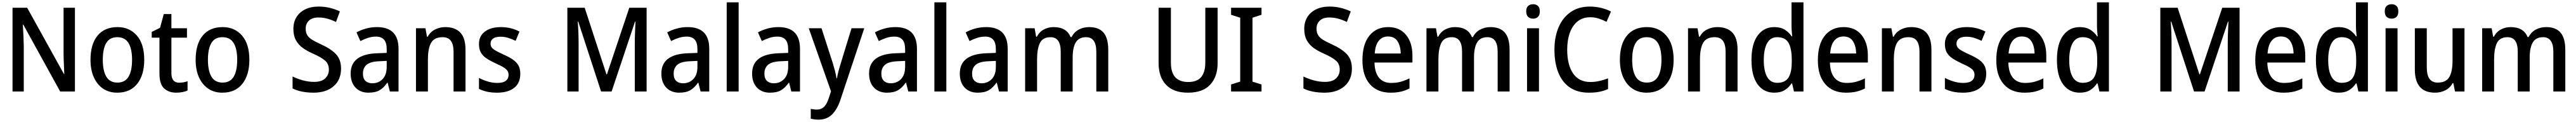

<svg xmlns="http://www.w3.org/2000/svg" viewBox="-20 -846 22004 1040"><path d="M620 -66H494L179 -636H175Q178 -593 180 -546.5Q182 -500 183 -454V-66H87V-780H212L526 -215H529Q528 -254 525.5 -302Q523 -350 523 -393V-780H620Z M1212 -336Q1212 -207 1152 -131.5Q1092 -56 981 -56Q912 -56 861 -90Q810 -124 781.5 -187Q753 -250 753 -336Q753 -469 813 -542Q873 -615 984 -615Q1086 -615 1149 -543Q1212 -471 1212 -336ZM858 -336Q858 -243 888 -192.5Q918 -142 983 -142Q1048 -142 1078 -192Q1108 -242 1108 -336Q1108 -430 1077.5 -479.5Q1047 -529 982 -529Q917 -529 887.5 -479.5Q858 -430 858 -336Z M1511 -141Q1529 -141 1548 -144.5Q1567 -148 1582 -154V-75Q1565 -66 1539 -61Q1513 -56 1485 -56Q1422 -56 1382 -92Q1342 -128 1342 -220V-525H1276V-574L1347 -609L1379 -726H1444V-605H1577V-525H1444V-223Q1444 -141 1511 -141Z M2110 -336Q2110 -207 2050 -131.5Q1990 -56 1879 -56Q1810 -56 1759 -90Q1708 -124 1679.5 -187Q1651 -250 1651 -336Q1651 -469 1711 -542Q1771 -615 1882 -615Q1984 -615 2047 -543Q2110 -471 2110 -336ZM1756 -336Q1756 -243 1786 -192.5Q1816 -142 1881 -142Q1946 -142 1976 -192Q2006 -242 2006 -336Q2006 -430 1975.5 -479.5Q1945 -529 1880 -529Q1815 -529 1785.5 -479.5Q1756 -430 1756 -336Z M2893 -261Q2893 -166 2829.5 -111Q2766 -56 2659 -56Q2607 -56 2560.5 -65Q2514 -74 2479 -92V-194Q2517 -175 2565.5 -161.5Q2614 -148 2663 -148Q2726 -148 2757.5 -177.5Q2789 -207 2789 -253Q2789 -301 2756.5 -329.5Q2724 -358 2649 -391Q2603 -411 2566 -437.5Q2529 -464 2507.5 -503Q2486 -542 2486 -600Q2486 -658 2512.5 -700.5Q2539 -743 2587.5 -766.5Q2636 -790 2701 -790Q2752 -790 2797 -779Q2842 -768 2883 -749L2850 -659Q2812 -677 2775 -687Q2738 -697 2700 -697Q2647 -697 2619 -670.5Q2591 -644 2591 -602Q2591 -569 2604 -547Q2617 -525 2646 -507Q2675 -489 2724 -467Q2806 -430 2849.5 -384.5Q2893 -339 2893 -261Z M3200 -615Q3384 -615 3384 -430V-66H3310L3291 -141H3288Q3257 -97 3221.5 -76.5Q3186 -56 3127 -56Q3058 -56 3016.5 -99.5Q2975 -143 2975 -219Q2975 -384 3201 -392L3283 -395V-426Q3283 -483 3259.5 -508.5Q3236 -534 3192 -534Q3157 -534 3124 -523.5Q3091 -513 3058 -496L3025 -570Q3061 -590 3106 -602.5Q3151 -615 3200 -615ZM3220 -324Q3143 -321 3111.5 -294Q3080 -267 3080 -219Q3080 -176 3102 -156Q3124 -136 3160 -136Q3213 -136 3248 -172Q3283 -208 3283 -277V-327Z M3783 -615Q3867 -615 3911.5 -568.5Q3956 -522 3956 -422V-66H3854V-404Q3854 -466 3831.5 -497.5Q3809 -529 3760 -529Q3690 -529 3662.5 -481.5Q3635 -434 3635 -339V-66H3533V-605H3614L3627 -533H3633Q3656 -575 3696.5 -595Q3737 -615 3783 -615Z M4424 -217Q4424 -138 4371.5 -97Q4319 -56 4226 -56Q4177 -56 4139.5 -64.5Q4102 -73 4071 -88V-182Q4102 -165 4144 -152Q4186 -139 4227 -139Q4277 -139 4300.5 -157.5Q4324 -176 4324 -208Q4324 -227 4315 -241.5Q4306 -256 4282.5 -271Q4259 -286 4213 -306Q4168 -327 4136 -348Q4104 -369 4087.5 -398Q4071 -427 4071 -471Q4071 -539 4122 -577Q4173 -615 4258 -615Q4302 -615 4341 -605.5Q4380 -596 4417 -577L4384 -498Q4353 -513 4321.5 -523Q4290 -533 4255 -533Q4214 -533 4192 -517.5Q4170 -502 4170 -475Q4170 -455 4180 -441.5Q4190 -428 4214.5 -414Q4239 -400 4283 -380Q4326 -361 4358 -340Q4390 -319 4407 -290Q4424 -261 4424 -217Z M5114 -66 4919 -662H4915Q4918 -625 4920 -573Q4922 -521 4922 -477V-66H4826V-780H4974L5160 -212H5164L5355 -780H5503V-66H5402V-480Q5402 -522 5404 -573Q5406 -624 5408 -662H5404L5204 -66Z M5854 -615Q6038 -615 6038 -430V-66H5964L5945 -141H5942Q5911 -97 5875.5 -76.5Q5840 -56 5781 -56Q5712 -56 5670.5 -99.5Q5629 -143 5629 -219Q5629 -384 5855 -392L5937 -395V-426Q5937 -483 5913.5 -508.5Q5890 -534 5846 -534Q5811 -534 5778 -523.5Q5745 -513 5712 -496L5679 -570Q5715 -590 5760 -602.5Q5805 -615 5854 -615ZM5874 -324Q5797 -321 5765.5 -294Q5734 -267 5734 -219Q5734 -176 5756 -156Q5778 -136 5814 -136Q5867 -136 5902 -172Q5937 -208 5937 -277V-327Z M6289 -66H6187V-826H6289Z M6629 -615Q6813 -615 6813 -430V-66H6739L6720 -141H6717Q6686 -97 6650.5 -76.5Q6615 -56 6556 -56Q6487 -56 6445.5 -99.5Q6404 -143 6404 -219Q6404 -384 6630 -392L6712 -395V-426Q6712 -483 6688.5 -508.5Q6665 -534 6621 -534Q6586 -534 6553 -523.5Q6520 -513 6487 -496L6454 -570Q6490 -590 6535 -602.5Q6580 -615 6629 -615ZM6649 -324Q6572 -321 6540.5 -294Q6509 -267 6509 -219Q6509 -176 6531 -156Q6553 -136 6589 -136Q6642 -136 6677 -172Q6712 -208 6712 -277V-327Z M6888 -605H6997L7094 -305Q7104 -272 7112 -241Q7120 -210 7125 -179H7129Q7133 -205 7141.5 -238Q7150 -271 7161 -305L7253 -605H7362L7157 9Q7129 90 7084.5 132Q7040 174 6971 174Q6951 174 6934.5 171.5Q6918 169 6905 166V82Q6915 84 6928.5 86Q6942 88 6956 88Q6996 88 7020 63Q7044 38 7059 -10L7078 -67Z M7628 -615Q7812 -615 7812 -430V-66H7738L7719 -141H7716Q7685 -97 7649.5 -76.5Q7614 -56 7555 -56Q7486 -56 7444.5 -99.5Q7403 -143 7403 -219Q7403 -384 7629 -392L7711 -395V-426Q7711 -483 7687.5 -508.5Q7664 -534 7620 -534Q7585 -534 7552 -523.5Q7519 -513 7486 -496L7453 -570Q7489 -590 7534 -602.5Q7579 -615 7628 -615ZM7648 -324Q7571 -321 7539.5 -294Q7508 -267 7508 -219Q7508 -176 7530 -156Q7552 -136 7588 -136Q7641 -136 7676 -172Q7711 -208 7711 -277V-327Z M8063 -66H7961V-826H8063Z M8403 -615Q8587 -615 8587 -430V-66H8513L8494 -141H8491Q8460 -97 8424.5 -76.5Q8389 -56 8330 -56Q8261 -56 8219.5 -99.5Q8178 -143 8178 -219Q8178 -384 8404 -392L8486 -395V-426Q8486 -483 8462.5 -508.5Q8439 -534 8395 -534Q8360 -534 8327 -523.5Q8294 -513 8261 -496L8228 -570Q8264 -590 8309 -602.5Q8354 -615 8403 -615ZM8423 -324Q8346 -321 8314.5 -294Q8283 -267 8283 -219Q8283 -176 8305 -156Q8327 -136 8363 -136Q8416 -136 8451 -172Q8486 -208 8486 -277V-327Z M9283 -615Q9365 -615 9405.5 -568Q9446 -521 9446 -420V-66H9344V-404Q9344 -529 9257 -529Q9195 -529 9168.5 -484.5Q9142 -440 9142 -356V-66H9040V-405Q9040 -529 8953 -529Q8886 -529 8862 -479Q8838 -429 8838 -339V-66H8736V-605H8817L8830 -533H8836Q8858 -575 8896.5 -595Q8935 -615 8979 -615Q9090 -615 9124 -530H9132Q9156 -574 9195.5 -594.5Q9235 -615 9283 -615Z M10380 -307Q10380 -193 10317 -124.5Q10254 -56 10126 -56Q10004 -56 9940 -123Q9876 -190 9876 -308V-780H9981V-313Q9981 -228 10018.5 -187.5Q10056 -147 10129 -147Q10205 -147 10240 -189.5Q10275 -232 10275 -314V-780H10380Z M10755 -66H10495V-126L10573 -150V-695L10495 -720V-780H10755V-720L10678 -695V-150L10755 -126Z M11527 -261Q11527 -166 11463.5 -111Q11400 -56 11293 -56Q11241 -56 11194.5 -65Q11148 -74 11113 -92V-194Q11151 -175 11199.5 -161.5Q11248 -148 11297 -148Q11360 -148 11391.5 -177.5Q11423 -207 11423 -253Q11423 -301 11390.5 -329.5Q11358 -358 11283 -391Q11237 -411 11200 -437.5Q11163 -464 11141.5 -503Q11120 -542 11120 -600Q11120 -658 11146.5 -700.5Q11173 -743 11221.5 -766.5Q11270 -790 11335 -790Q11386 -790 11431 -779Q11476 -768 11517 -749L11484 -659Q11446 -677 11409 -687Q11372 -697 11334 -697Q11281 -697 11253 -670.5Q11225 -644 11225 -602Q11225 -569 11238 -547Q11251 -525 11280 -507Q11309 -489 11358 -467Q11440 -430 11483.5 -384.5Q11527 -339 11527 -261Z M11837 -615Q11935 -615 11989.5 -548.5Q12044 -482 12044 -373V-313H11720Q11722 -228 11758.5 -183.5Q11795 -139 11863 -139Q11907 -139 11943.5 -149Q11980 -159 12019 -178V-92Q11982 -73 11944 -64.5Q11906 -56 11857 -56Q11744 -56 11680.5 -128.5Q11617 -201 11617 -332Q11617 -468 11676 -541.5Q11735 -615 11837 -615ZM11836 -535Q11786 -535 11756.5 -498.5Q11727 -462 11722 -390H11944Q11943 -453 11917 -494Q11891 -535 11836 -535Z M12711 -615Q12793 -615 12833.5 -568Q12874 -521 12874 -420V-66H12772V-404Q12772 -529 12685 -529Q12623 -529 12596.5 -484.5Q12570 -440 12570 -356V-66H12468V-405Q12468 -529 12381 -529Q12314 -529 12290 -479Q12266 -429 12266 -339V-66H12164V-605H12245L12258 -533H12264Q12286 -575 12324.5 -595Q12363 -615 12407 -615Q12518 -615 12552 -530H12560Q12584 -574 12623.5 -594.5Q12663 -615 12711 -615Z M13075 -810Q13100 -810 13116 -795.5Q13132 -781 13132 -749Q13132 -717 13116 -702Q13100 -687 13075 -687Q13049 -687 13032.5 -702Q13016 -717 13016 -749Q13016 -781 13032.5 -795.5Q13049 -810 13075 -810ZM13125 -605V-66H13023V-605Z M13563 -699Q13499 -699 13455 -664Q13411 -629 13388.5 -566.5Q13366 -504 13366 -422Q13366 -294 13416 -220.5Q13466 -147 13564 -147Q13603 -147 13640.5 -155.5Q13678 -164 13715 -178V-87Q13679 -71 13640 -63.5Q13601 -56 13551 -56Q13454 -56 13388.5 -100.5Q13323 -145 13290 -227.5Q13257 -310 13257 -423Q13257 -530 13292 -612.5Q13327 -695 13394.5 -742.5Q13462 -790 13561 -790Q13609 -790 13654.5 -779Q13700 -768 13740 -748L13702 -660Q13671 -676 13636 -687.5Q13601 -699 13563 -699Z M14275 -336Q14275 -207 14215 -131.5Q14155 -56 14044 -56Q13975 -56 13924 -90Q13873 -124 13844.5 -187Q13816 -250 13816 -336Q13816 -469 13876 -542Q13936 -615 14047 -615Q14149 -615 14212 -543Q14275 -471 14275 -336ZM13921 -336Q13921 -243 13951 -192.5Q13981 -142 14046 -142Q14111 -142 14141 -192Q14171 -242 14171 -336Q14171 -430 14140.5 -479.5Q14110 -529 14045 -529Q13980 -529 13950.5 -479.5Q13921 -430 13921 -336Z M14648 -615Q14732 -615 14776.5 -568.5Q14821 -522 14821 -422V-66H14719V-404Q14719 -466 14696.5 -497.5Q14674 -529 14625 -529Q14555 -529 14527.5 -481.5Q14500 -434 14500 -339V-66H14398V-605H14479L14492 -533H14498Q14521 -575 14561.5 -595Q14602 -615 14648 -615Z M15135 -56Q15045 -56 14992.5 -127Q14940 -198 14940 -335Q14940 -472 14993 -543.5Q15046 -615 15135 -615Q15188 -615 15224 -593Q15260 -571 15283 -536H15288Q15286 -554 15284 -578Q15282 -602 15282 -621V-826H15384V-66H15303L15287 -135H15282Q15259 -100 15224 -78Q15189 -56 15135 -56ZM15160 -140Q15227 -140 15255.5 -184Q15284 -228 15284 -316V-337Q15284 -432 15256.5 -480.5Q15229 -529 15159 -529Q15102 -529 15073.5 -477.5Q15045 -426 15045 -334Q15045 -240 15074 -190Q15103 -140 15160 -140Z M15727 -615Q15825 -615 15879.5 -548.5Q15934 -482 15934 -373V-313H15610Q15612 -228 15648.5 -183.5Q15685 -139 15753 -139Q15797 -139 15833.5 -149Q15870 -159 15909 -178V-92Q15872 -73 15834 -64.5Q15796 -56 15747 -56Q15634 -56 15570.5 -128.5Q15507 -201 15507 -332Q15507 -468 15566 -541.5Q15625 -615 15727 -615ZM15726 -535Q15676 -535 15646.5 -498.5Q15617 -462 15612 -390H15834Q15833 -453 15807 -494Q15781 -535 15726 -535Z M16304 -615Q16388 -615 16432.5 -568.5Q16477 -522 16477 -422V-66H16375V-404Q16375 -466 16352.5 -497.5Q16330 -529 16281 -529Q16211 -529 16183.5 -481.5Q16156 -434 16156 -339V-66H16054V-605H16135L16148 -533H16154Q16177 -575 16217.5 -595Q16258 -615 16304 -615Z M16945 -217Q16945 -138 16892.5 -97Q16840 -56 16747 -56Q16698 -56 16660.5 -64.5Q16623 -73 16592 -88V-182Q16623 -165 16665 -152Q16707 -139 16748 -139Q16798 -139 16821.5 -157.5Q16845 -176 16845 -208Q16845 -227 16836 -241.5Q16827 -256 16803.5 -271Q16780 -286 16734 -306Q16689 -327 16657 -348Q16625 -369 16608.5 -398Q16592 -427 16592 -471Q16592 -539 16643 -577Q16694 -615 16779 -615Q16823 -615 16862 -605.5Q16901 -596 16938 -577L16905 -498Q16874 -513 16842.5 -523Q16811 -533 16776 -533Q16735 -533 16713 -517.5Q16691 -502 16691 -475Q16691 -455 16701 -441.5Q16711 -428 16735.5 -414Q16760 -400 16804 -380Q16847 -361 16879 -340Q16911 -319 16928 -290Q16945 -261 16945 -217Z M17251 -615Q17349 -615 17403.5 -548.5Q17458 -482 17458 -373V-313H17134Q17136 -228 17172.5 -183.5Q17209 -139 17277 -139Q17321 -139 17357.5 -149Q17394 -159 17433 -178V-92Q17396 -73 17358 -64.5Q17320 -56 17271 -56Q17158 -56 17094.5 -128.5Q17031 -201 17031 -332Q17031 -468 17090 -541.5Q17149 -615 17251 -615ZM17250 -535Q17200 -535 17170.5 -498.5Q17141 -462 17136 -390H17358Q17357 -453 17331 -494Q17305 -535 17250 -535Z M17744 -56Q17654 -56 17601.5 -127Q17549 -198 17549 -335Q17549 -472 17602 -543.5Q17655 -615 17744 -615Q17797 -615 17833 -593Q17869 -571 17892 -536H17897Q17895 -554 17893 -578Q17891 -602 17891 -621V-826H17993V-66H17912L17896 -135H17891Q17868 -100 17833 -78Q17798 -56 17744 -56ZM17769 -140Q17836 -140 17864.5 -184Q17893 -228 17893 -316V-337Q17893 -432 17865.5 -480.5Q17838 -529 17768 -529Q17711 -529 17682.5 -477.5Q17654 -426 17654 -334Q17654 -240 17683 -190Q17712 -140 17769 -140Z M18720 -66 18525 -662H18521Q18524 -625 18526 -573Q18528 -521 18528 -477V-66H18432V-780H18580L18766 -212H18770L18961 -780H19109V-66H19008V-480Q19008 -522 19010 -573Q19012 -624 19014 -662H19010L18810 -66Z M19463 -615Q19561 -615 19615.5 -548.5Q19670 -482 19670 -373V-313H19346Q19348 -228 19384.5 -183.5Q19421 -139 19489 -139Q19533 -139 19569.5 -149Q19606 -159 19645 -178V-92Q19608 -73 19570 -64.5Q19532 -56 19483 -56Q19370 -56 19306.5 -128.5Q19243 -201 19243 -332Q19243 -468 19302 -541.5Q19361 -615 19463 -615ZM19462 -535Q19412 -535 19382.5 -498.5Q19353 -462 19348 -390H19570Q19569 -453 19543 -494Q19517 -535 19462 -535Z M19956 -56Q19866 -56 19813.5 -127Q19761 -198 19761 -335Q19761 -472 19814 -543.5Q19867 -615 19956 -615Q20009 -615 20045 -593Q20081 -571 20104 -536H20109Q20107 -554 20105 -578Q20103 -602 20103 -621V-826H20205V-66H20124L20108 -135H20103Q20080 -100 20045 -78Q20010 -56 19956 -56ZM19981 -140Q20048 -140 20076.5 -184Q20105 -228 20105 -316V-337Q20105 -432 20077.5 -480.5Q20050 -529 19980 -529Q19923 -529 19894.5 -477.5Q19866 -426 19866 -334Q19866 -240 19895 -190Q19924 -140 19981 -140Z M20408 -810Q20433 -810 20449 -795.5Q20465 -781 20465 -749Q20465 -717 20449 -702Q20433 -687 20408 -687Q20382 -687 20365.5 -702Q20349 -717 20349 -749Q20349 -781 20365.5 -795.5Q20382 -810 20408 -810ZM20458 -605V-66H20356V-605Z M21030 -605V-66H20949L20935 -137H20929Q20906 -96 20866 -76Q20826 -56 20779 -56Q20606 -56 20606 -253V-605H20708V-271Q20708 -142 20801 -142Q20873 -142 20900.5 -189.5Q20928 -237 20928 -329V-605Z M21728 -615Q21810 -615 21850.5 -568Q21891 -521 21891 -420V-66H21789V-404Q21789 -529 21702 -529Q21640 -529 21613.5 -484.5Q21587 -440 21587 -356V-66H21485V-405Q21485 -529 21398 -529Q21331 -529 21307 -479Q21283 -429 21283 -339V-66H21181V-605H21262L21275 -533H21281Q21303 -575 21341.5 -595Q21380 -615 21424 -615Q21535 -615 21569 -530H21577Q21601 -574 21640.5 -594.5Q21680 -615 21728 -615Z"/></svg>

Font: Noto Sans Malayalam UI SemiCondensed Medium
Style: Regular
Weight: 500
Width: 4
Designer: Jelle Bosma - Monotype Design Team
Foundry: Monotype Imaging Inc.
Version: Version 2.104; ttfautohint (v1.8.4.7-5d5b)